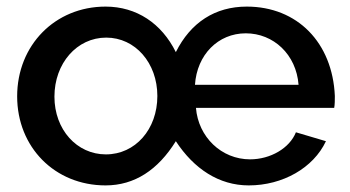

<svg xmlns="http://www.w3.org/2000/svg" viewBox="-20 -552 1060 582"><path d="M32 -260C32 -106 146 10 300 10C388 10 459 -37 513 -124C568 -40 644 10 734 10C837 10 930 -43 968 -124L877 -151C858 -103 800 -69 738 -69C651 -69 581 -137 574 -225H993C995 -234 995 -251 995 -261C988 -423 881 -532 728 -532C632 -532 558 -484 513 -394C470 -481 394 -532 300 -532C147 -532 32 -415 32 -260ZM885 -295H571C577 -386 641 -451 725 -451C809 -451 878 -387 885 -295ZM457 -261C457 -160 390 -84 301 -84C213 -84 145 -159 145 -259C145 -360 213 -438 302 -438C390 -438 457 -361 457 -261Z"/></svg>

Font: FIGSv2-sans-serif SemiBold
Style: Regular
Weight: 600
Designer: Matt McInerney, Pablo Impallari, Rodrigo Fuenzalida,Mirko Velimirovic
Foundry: Matt McInerney, Pablo Impallari, Rodrigo Fuenzalida
Version: Version 4.021;hotconv 1.0.109;makeotfexe 2.5.65596